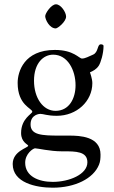

<svg xmlns="http://www.w3.org/2000/svg" viewBox="-20 -665 528 892"><path d="M190 -590C190 -574 210 -533 239 -533C248 -533 287 -564 287 -588C287 -608 263 -645 240 -645C218 -645 190 -603 190 -590ZM39 97C39 184 147 207 225 207C328 207 414 165 440 100C446 86 447 70 447 53C447 -32 349 -35 302 -35H256C173 -35 122 -38 122 -87C122 -134 165 -136 167 -136C182 -136 199 -127 244 -127C336 -127 409 -194 409 -279C409 -299 398 -329 398 -329C412 -335 428 -343 439 -360C448 -374 461 -416 461 -451C461 -459 451 -459 448 -459C431 -459 438 -422 412 -411C393 -403 376 -393 361 -393C347 -393 323 -433 235 -433C92 -433 62 -332 62 -280C62 -175 130 -162 130 -146C130 -136 78 -115 78 -47C78 -3 111 6 111 12C111 22 39 36 39 97ZM97 91C97 49 134 24 143 24C154 24 213 38 266 38H275C332 38 386 38 386 89C386 145 302 180 225 180C159 180 97 154 97 91ZM138 -290C138 -371 181 -411 227 -411C295 -411 331 -338 331 -269C331 -207 301 -150 238 -150C180 -150 138 -210 138 -290Z"/></svg>

Font: OFL Sorts Mill Goudy
Style: Regular
Weight: 500
Version: Version 003.000